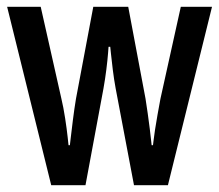

<svg xmlns="http://www.w3.org/2000/svg" viewBox="-20 -546 647 566"><path d="M131 0 1 -526H100L161 -255Q167 -230 172 -197.5Q177 -165 179.5 -141.5Q182 -118 182 -118H186Q186 -118 188.5 -139.5Q191 -161 195 -193Q199 -225 204 -255L255 -526H358L409 -255Q412 -235 415.5 -211.5Q419 -188 421.5 -166.5Q424 -145 425.5 -131.5Q427 -118 427 -118H431Q431 -118 432.5 -130.5Q434 -143 437 -163.5Q440 -184 444.5 -208.5Q449 -233 453 -255L513 -526H605L475 0H375L321 -285Q316 -312 312.5 -340.5Q309 -369 307 -388.5Q305 -408 305 -408H300Q300 -408 298.5 -388.5Q297 -369 293.5 -341Q290 -313 285 -285L232 0Z"/></svg>

Font: Archivo Narrow Medium
Style: Regular
Weight: 500
Designer: Hector Gatti
Foundry: Omnibus-Type
Version: Version 3.002